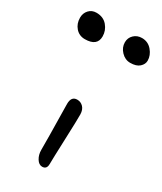

<svg xmlns="http://www.w3.org/2000/svg" viewBox="-230 -757 733 867"><g transform="rotate(30 136.0 -323.5)"><path d="M252.9 -564Q226.1 -564 206.1 -585Q186 -606 186 -632.8Q186 -656.2 202.6 -672.1Q219.2 -688 244.1 -688Q275.9 -688 296.4 -663.8Q316.9 -639.6 316.9 -611.8Q316.9 -593.3 300.8 -578.6Q284.7 -564 252.9 -564ZM22 -554.2Q-7.3 -554.2 -26.1 -575.4Q-44.9 -596.7 -44.9 -627.9Q-44.9 -651.4 -30 -667.7Q-15.1 -684.1 8.8 -684.1Q44.9 -684.1 65.4 -659.9Q85.9 -635.7 85.9 -605Q85.9 -554.2 22 -554.2ZM143.1 41Q126 41 114 21.7Q102.1 2.4 102.1 -22.9Q102.1 -97.2 100.6 -166.5Q99.1 -235.8 99.1 -261.2Q99.1 -300.8 129.9 -300.8Q148.4 -300.8 161.4 -287.4Q174.3 -273.9 174.8 -250Q175.3 -224.1 171.1 -117.2Q167 -10.3 167 13.2Q167 41 143.1 41Z"/></g></svg>

Font: Shantell Sans Irregular Bouncy
Style: Regular
Weight: 300
Designer: Stephen Nixon, Anya Danilova, Shantell Martin
Foundry: Arrow Type
Version: Version 1.006;[9816181b4]